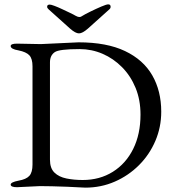

<svg xmlns="http://www.w3.org/2000/svg" viewBox="-20 -853 794 880"><path d="M719 -341Q719 -270 692 -207Q665 -144 617 -96Q569 -48 506 -20.5Q443 7 371 7Q370 7 349.5 6Q329 5 289 3Q210 0 163 0L58 5Q29 5 29 -7Q29 -18 65 -25Q100 -31 114.5 -47Q129 -63 129 -99V-549Q129 -584 114.5 -599.5Q100 -615 65 -622Q29 -628 29 -642Q29 -653 58 -653L162 -651H169L340 -659Q469 -659 553 -619Q637 -579 678 -507.5Q719 -436 719 -341ZM209 -121Q209 -82 229.5 -62Q250 -42 284.5 -35Q319 -28 359 -28Q437 -28 497 -65.5Q557 -103 590.5 -170.5Q624 -238 624 -328Q624 -395 601.5 -450Q579 -505 539.5 -545Q500 -585 450 -606.5Q400 -628 345 -628Q251 -628 231 -614Q209 -599 209 -567ZM196 -822Q196 -832 208 -832Q214 -832 230 -826Q246 -820 265 -811Q284 -802 301 -794Q318 -786 326 -781Q337 -775 343 -775Q349 -775 352 -777Q368 -787 394.5 -800Q421 -813 444.5 -823Q468 -833 476 -833Q487 -833 487 -822Q487 -815 481 -810L383 -722Q358 -700 342 -700Q326 -700 301 -722L203 -810Q196 -816 196 -822Z"/></svg>

Font: Benne
Style: Regular
Weight: 400
Designer: John-Daniel Harrington
Version: Version 1.001